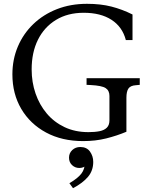

<svg xmlns="http://www.w3.org/2000/svg" viewBox="-20 -730 787 1007"><path d="M436 -710Q508 -710 564.5 -695.5Q621 -681 675 -654V-520H640Q622 -589 565 -626Q508 -663 419 -663Q335 -663 273.5 -625.5Q212 -588 179 -521.5Q146 -455 146 -366Q146 -299 166.5 -239.5Q187 -180 225.5 -134.5Q264 -89 319 -63Q374 -37 444 -37Q478 -37 502.5 -42Q527 -47 540.5 -60.5Q554 -74 554 -99V-227Q554 -255 534 -268Q514 -281 455 -284L434 -285V-320H713V-285L692 -283Q664 -281 653.5 -265.5Q643 -250 643 -217V-39Q593 -18 537 -4Q481 10 416 10Q305 10 221.5 -35Q138 -80 91.5 -159Q45 -238 45 -340Q45 -418 73.5 -485.5Q102 -553 154.5 -603.5Q207 -654 278.5 -682Q350 -710 436 -710ZM363 257 344 231Q388 205 406.5 181Q425 157 425 123L450 96Q450 120 434.5 135.5Q419 151 396 151Q374 151 358 136Q342 121 342 97Q342 73 359 57Q376 41 401 41Q435 41 452 65Q469 89 469 119Q469 165 441.5 197.5Q414 230 363 257Z"/></svg>

Font: Hedvig Letters Serif 18pt
Style: Regular
Weight: 400
Designer: Alexander Örn & Tor Weibull
Foundry: Kanon Foundry
Version: Version 1.000